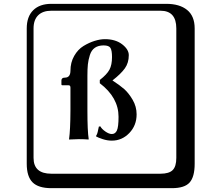

<svg xmlns="http://www.w3.org/2000/svg" viewBox="-20 -774 1140 1006"><path d="M565.9 -37.1Q542 -37.1 517.6 -45.2Q493.2 -53.2 483.9 -59.1L482.9 -61Q486.8 -66.9 489.5 -74.5Q492.2 -82 494.1 -93Q496.1 -104 498 -110.8L505.9 -111.8Q512.7 -98.6 531.7 -85.2Q550.8 -71.8 565.9 -71.8Q584 -71.8 592.5 -90.3Q601.1 -108.9 601.1 -162.1Q601.1 -263.2 502.9 -337.9V-355Q540 -383.8 553.5 -408.9Q566.9 -434.1 566.9 -475.1Q566.9 -509.3 558.8 -522.7Q550.8 -536.1 522.9 -536.1Q495.1 -536.1 477.1 -523.7Q459 -511.2 450.9 -485.6Q442.9 -460 440.4 -436.5Q438 -413.1 438 -377V-194.8Q438 -87.9 444.8 -44.9L443.8 -43Q418.9 -44.9 393.1 -44.9L341.8 -43V-44.9Q348.6 -91.8 349.1 -194.8V-314.9Q349.1 -327.1 339.8 -327.1H307.1Q302.2 -327.1 301.8 -331.1V-352.1Q301.8 -367.2 319.8 -367.2Q348.6 -367.2 349.1 -402.8Q349.1 -446.8 368.7 -481Q388.2 -515.1 417.5 -533Q446.8 -550.8 475.8 -559.8Q504.9 -568.8 529.8 -568.8Q585 -568.8 619.9 -542Q654.8 -515.1 654.8 -484.9Q654.8 -444.8 634.3 -416Q613.8 -387.2 569.8 -353V-352.1Q606.9 -328.1 630.4 -307.6Q653.8 -287.1 674.8 -251.5Q695.8 -215.8 695.8 -174.8Q695.8 -116.7 657.5 -76.9Q619.1 -37.1 565.9 -37.1ZM249 -717.8Q204.1 -717.8 179.9 -693.8Q155.8 -669.9 155.8 -625V53.2Q155.8 136.2 249 136.2H820.8Q865.7 136.2 884.8 117.2Q903.8 98.1 903.8 53.2V-625Q903.8 -717.8 820.8 -717.8ZM1000 84Q1000 152.8 973.4 182.4Q946.8 211.9 880.9 211.9H249Q181.2 211.9 150.6 181.4Q120.1 150.9 120.1 84V-625Q120.1 -687 154.1 -720.5Q188 -753.9 249 -753.9H851.1Q920.9 -753.9 960.4 -721.9Q1000 -689.9 1000 -625Z"/></svg>

Font: Linux Biolinum Keyboard
Style: Regular
Weight: 700
Designer: Philipp H. Poll
Foundry: Philipp H. Poll
Version: Version 0.6.1 ; ttfautohint (v0.9)